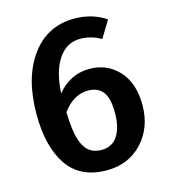

<svg xmlns="http://www.w3.org/2000/svg" viewBox="-106 -769 761 867"><g transform="rotate(-15 275.0 -335.0)"><path d="M328 -448Q410 -448 464 -390Q518 -332 518 -229Q518 -123 453.5 -54Q389 15 288 15Q164 15 104.5 -72Q45 -159 45 -311Q45 -481 119.5 -583Q194 -685 321 -685Q404 -685 468 -642L420 -563Q374 -590 323 -590Q259 -590 220.5 -532.5Q182 -475 177 -374Q238 -448 328 -448ZM288 -80Q338 -80 363.5 -119.5Q389 -159 389 -227Q389 -296 365.5 -325.5Q342 -355 297 -355Q229 -355 178 -286Q180 -177 205.5 -128.5Q231 -80 288 -80Z"/></g></svg>

Font: FiraGO Medium
Style: Regular
Weight: 500
Designer: bBox Type
Foundry: bBox Type GmbH
Version: Version 1.001;PS 001.001;hotconv 1.0.88;makeotf.lib2.5.64775